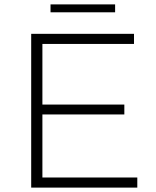

<svg xmlns="http://www.w3.org/2000/svg" viewBox="-20 -854 709 874"><path d="M605 -46V0H122V-700H590V-654H173V-378H546V-333H173V-46ZM210 -834H504V-798H210Z"/></svg>

Font: Goldbeck Next Light
Style: Regular
Weight: 300
Designer: Julieta Ulanovsky
Foundry: Julieta Ulanovsky
Version: Version 7.200